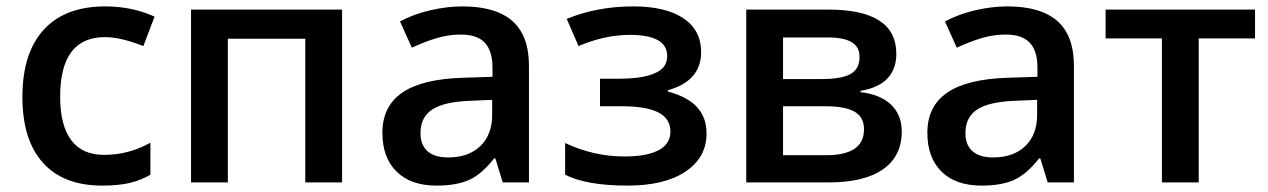

<svg xmlns="http://www.w3.org/2000/svg" viewBox="-20 -570 3964 600"><path d="M450 -24V-124Q382 -86 305 -86Q237 -86 202.5 -132Q168 -178 168 -268Q168 -454 308 -454Q357 -454 428 -426L463 -518Q393 -550 309 -550Q183 -550 116.5 -477Q50 -404 50 -267Q50 -133 114 -61.5Q178 10 300 10Q349 10 384 2Q419 -6 450 -24Z M577 0H692V-449H934V0H1049V-540H577Z M1633 -364Q1633 -459 1581 -504.5Q1529 -550 1425 -550Q1377 -550 1325 -538Q1273 -526 1230 -503L1267 -421Q1308 -440 1345 -451Q1382 -462 1420 -462Q1471 -462 1495 -436.5Q1519 -411 1519 -359V-330L1426 -327Q1299 -323 1237 -280.5Q1175 -238 1175 -155Q1175 -77 1219.5 -33.5Q1264 10 1344 10Q1407 10 1446.5 -8Q1486 -26 1524 -75H1528L1551 0H1633ZM1294 -154Q1294 -204 1331 -228Q1368 -252 1449 -255L1518 -258V-211Q1518 -149 1481 -113.5Q1444 -78 1380 -78Q1338 -78 1316 -97.5Q1294 -117 1294 -154Z M1855 -238H1921Q2000 -238 2037.5 -218.5Q2075 -199 2075 -159Q2075 -120 2038 -100.5Q2001 -81 1931 -81Q1836 -81 1746 -123V-24Q1813 10 1941 10Q2057 10 2122.5 -34Q2188 -78 2188 -153Q2188 -202 2159 -234.5Q2130 -267 2067 -284V-288Q2171 -317 2171 -407Q2171 -476 2115.5 -513Q2060 -550 1959 -550Q1846 -550 1751 -511L1788 -426Q1870 -461 1948 -461Q2065 -461 2065 -395Q2065 -358 2028 -342Q1991 -324 1912 -324H1855Z M2569 -540H2312V0H2570Q2681 0 2739.5 -41Q2798 -82 2798 -159Q2798 -211 2764.5 -243Q2731 -275 2669 -282V-286Q2781 -305 2781 -402Q2781 -540 2569 -540ZM2549 -323H2427V-453H2566Q2616 -453 2641 -438.5Q2666 -424 2666 -392Q2666 -354 2637.5 -338.5Q2609 -323 2549 -323ZM2562 -85H2427V-238H2559Q2621 -238 2650.5 -221Q2680 -204 2680 -166Q2680 -85 2562 -85Z M3336 -364Q3336 -459 3284 -504.5Q3232 -550 3128 -550Q3080 -550 3028 -538Q2976 -526 2933 -503L2970 -421Q3011 -440 3048 -451Q3085 -462 3123 -462Q3174 -462 3198 -436.5Q3222 -411 3222 -359V-330L3129 -327Q3002 -323 2940 -280.5Q2878 -238 2878 -155Q2878 -77 2922.5 -33.5Q2967 10 3047 10Q3110 10 3149.5 -8Q3189 -26 3227 -75H3231L3254 0H3336ZM2997 -154Q2997 -204 3034 -228Q3071 -252 3152 -255L3221 -258V-211Q3221 -149 3184 -113.5Q3147 -78 3083 -78Q3041 -78 3019 -97.5Q2997 -117 2997 -154Z M3435 -450H3611V0H3726V-450H3902V-540H3435Z"/></svg>

Font: OpenSansMMV
Style: Semibold
Weight: 600
Designer: Steve Matteson
Foundry: Ascender Corporation
Version: Version 6.000